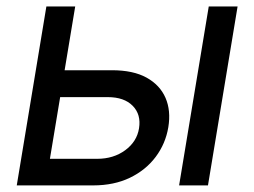

<svg xmlns="http://www.w3.org/2000/svg" viewBox="-20 -562 771 582"><path d="M162.6 -349.1H319.3Q383.8 -349.1 424.3 -326.7Q464.8 -304.2 481.7 -265.4Q498.5 -226.6 490.2 -176.3Q481.9 -126.5 451.9 -86.4Q421.9 -46.4 373.8 -23.2Q325.7 0 262.2 0H30.8L120.6 -542.5H208L131.3 -80.6H274.4Q324.2 -80.6 359.6 -106.7Q395 -132.8 401.4 -172.9Q408.2 -214.8 382.3 -241.2Q356.4 -267.6 306.6 -267.6H148.4ZM522.9 0 612.8 -542.5H700.2L610.4 0Z"/></svg>

Font: Inter 16pt
Style: Italic
Weight: 400
Italic angle: -9.3988°
Version: Version 4.001;git-66647c0bb